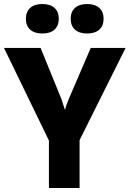

<svg xmlns="http://www.w3.org/2000/svg" viewBox="-20 -940 648 960"><path d="M109.4 -846.2Q109.4 -881.3 131.1 -900.6Q152.8 -919.9 191.9 -919.9Q231 -919.9 252.4 -900.6Q273.9 -881.3 273.9 -846.2Q273.9 -811 252.4 -791.7Q231 -772.5 191.9 -772.5Q152.8 -772.5 131.1 -791.7Q109.4 -811 109.4 -846.2ZM333.5 -846.2Q333.5 -881.3 355 -900.6Q376.5 -919.9 415.5 -919.9Q454.6 -919.9 476.3 -900.6Q498 -881.3 498 -846.2Q498 -811 476.3 -791.7Q454.6 -772.5 415.5 -772.5Q376.5 -772.5 355 -791.7Q333.5 -811 333.5 -846.2ZM224.6 -237.3 0 -700.2H183.1L287.1 -444.8Q291.5 -433.6 304.2 -392.1H305.7Q307.6 -401.4 313 -416.7Q318.4 -432.1 323.7 -444.8L433.6 -700.2H607.9L377.9 -239.3V0H224.6Z"/></svg>

Font: Selawik
Style: Bold
Weight: 700
Designer: Aaron Bell
Foundry: Microsoft Corporation
Version: Version 1.01